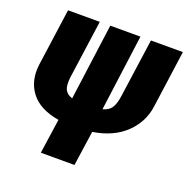

<svg xmlns="http://www.w3.org/2000/svg" viewBox="-124 -813 914 932"><g transform="rotate(20 332.5 -347.5)"><path d="M500 -694.8H665L624 -398.9Q612.8 -315.9 550.8 -256.3Q488.8 -196.8 383.8 -180.2L357.9 0H184.1L210 -179.2Q108.9 -195.8 64 -255.4Q19 -314.9 30.8 -400.9L71.8 -694.8H235.8L193.8 -394Q188.5 -351.6 198 -330.6Q207.5 -309.6 236.8 -299.8L290 -694.8H445.8L393.1 -300.8Q423.3 -308.1 437.7 -329.3Q452.1 -350.6 458 -396Z"/></g></svg>

Font: Fira Sans Compressed ExtraBold
Style: Italic
Weight: 800
Width: 3
Italic angle: -8°
Designer: Carrois Corporate & Edenspiekermann AG
Foundry: Carrois Corporate GbR & Edenspiekermann AG
Version: Version 4.203;PS 004.203;hotconv 1.0.88;makeotf.lib2.5.64775